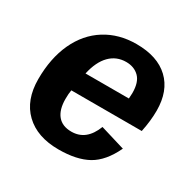

<svg xmlns="http://www.w3.org/2000/svg" viewBox="-127 -668 810 807"><g transform="rotate(30 278.0 -264.0)"><path d="M174.8 -232.4Q171.4 -215.3 171.4 -189Q171.4 -137.2 194.1 -109.6Q216.8 -82 261.2 -82Q297.4 -82 323.2 -102.5Q349.1 -123 365.2 -164.6L484.9 -128.4Q448.2 -50.8 394 -20.5Q339.8 9.8 252 9.8Q147.9 9.8 89.4 -46.6Q30.8 -103 30.8 -204.1Q30.8 -305.2 65.9 -381.3Q101.1 -457 165.8 -497.6Q230.5 -538.1 315.4 -538.1Q417.5 -538.1 472.9 -485.6Q528.3 -433.1 528.3 -337.4Q528.3 -289.1 516.6 -232.4ZM190.9 -323.7H401.4L402.8 -351.1Q402.8 -403.3 378.7 -427.2Q354.5 -451.2 315.4 -451.2Q268.6 -451.2 236.6 -418.7Q204.6 -386.2 190.9 -323.7Z"/></g></svg>

Font: Arimo
Style: Italic
Weight: 400
Italic angle: -12°
Designer: Steve Matteson
Foundry: Monotype Imaging Inc.
Version: Version 1.33